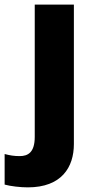

<svg xmlns="http://www.w3.org/2000/svg" viewBox="-78 -569 412 829"><path d="M42 240C188 240 241 153 241 53V-549H72V22C72 89 43 105 7 105C-18 105 -35 102 -58 96V228C-33 235 10 240 42 240Z"/></svg>

Font: Noto Sans Bengali UI ExtraBold
Style: Regular
Weight: 800
Designer: Jelle Bosma - Monotype Design Team
Foundry: Monotype Imaging Inc.
Version: Version 2.003